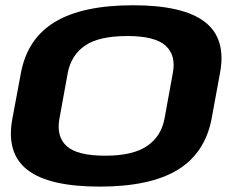

<svg xmlns="http://www.w3.org/2000/svg" viewBox="-20 -701 925 730"><path d="M359 8.5Q166.5 8.5 84.5 -55Q2.5 -118.5 27 -249.5L59.5 -423.5Q84 -554.5 189.2 -617.8Q294.5 -681 485.8 -681Q677 -681 759 -617.5Q841 -554 816.5 -423.5L784.5 -249.5Q759.5 -118.5 655 -55Q550.5 8.5 359 8.5ZM380.5 -109Q485 -109 539 -145.8Q593 -182.5 605.5 -250L637 -423Q650 -490.5 609.8 -527.2Q569.5 -564 464.5 -564Q356.5 -564 303.5 -527.8Q250.5 -491.5 237.5 -423L206 -250Q193.5 -182 233.5 -145.5Q273.5 -109 380.5 -109Z"/></svg>

Font: Anybody UltraExpanded SemiBold
Style: Italic
Weight: 600
Width: 9
Italic angle: -10°
Designer: Tyler Finck
Foundry: Etcetera Type Company
Version: Version 1.010; ttfautohint (v1.8.3) -l 8 -r 50 -G 200 -x 14 